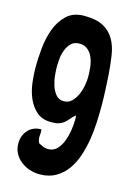

<svg xmlns="http://www.w3.org/2000/svg" viewBox="-103 -660 515 752"><g transform="rotate(15 155.0 -283.5)"><path d="M144 -606Q193 -606 221.5 -590.5Q250 -575 265.5 -548Q281 -521 286.5 -485Q292 -449 295 -408Q297 -376 298.5 -344Q300 -312 300 -280Q300 -252 298.5 -217.5Q297 -183 291.5 -147.5Q286 -112 275 -78.5Q264 -45 245.5 -19Q227 7 199.5 23Q172 39 134 39Q113 39 93.5 32.5Q74 26 58 13.5Q42 1 32.5 -16.5Q23 -34 23 -57Q23 -89 43 -111Q63 -133 96 -133Q98 -125 97 -118Q96 -111 96 -104Q96 -88 102 -78Q111 -73 120.5 -69Q130 -65 141 -65Q163 -65 177 -80Q191 -95 199 -116.5Q207 -138 210.5 -161Q214 -184 214 -200Q214 -205 214 -210.5Q214 -216 213 -221Q200 -210 192.5 -200.5Q185 -191 176.5 -184.5Q168 -178 157 -174Q146 -170 125 -170Q89 -170 66.5 -189.5Q44 -209 31.5 -238Q19 -267 15 -300.5Q11 -334 11 -362Q11 -396 15 -438.5Q19 -481 32.5 -518Q46 -555 72.5 -580.5Q99 -606 144 -606ZM91 -386Q91 -372 93 -351Q95 -330 101.5 -310Q108 -290 120 -276Q132 -262 152 -262Q171 -262 184 -275Q197 -288 205 -306Q213 -324 216.5 -344Q220 -364 220 -379Q220 -395 218 -415.5Q216 -436 209 -454Q202 -472 188.5 -484Q175 -496 153 -496Q133 -496 121 -484.5Q109 -473 102 -456Q95 -439 93 -420Q91 -401 91 -386Z"/></g></svg>

Font: Fette Mikado
Style: Regular
Weight: 400
Designer: Peter Wiegel
Foundry: Peter Wiegel
Version: Version 1.000